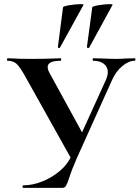

<svg xmlns="http://www.w3.org/2000/svg" viewBox="-20 -906 673 926"><path d="M500 -558Q500 -583 481 -598Q462 -613 429 -613Q427 -613 427 -619Q427 -625 429 -625L474 -624Q512 -622 542 -622Q564 -622 588 -624L630 -625Q633 -625 633 -619Q633 -613 630 -613Q601 -613 570 -587.5Q539 -562 520 -519L350 -142Q327 -90 313 -46Q304 -19 298 -9.5Q292 0 281 0H91Q89 0 89 -6Q89 -12 91 -12Q136 -12 183 -30.5Q230 -49 268.5 -81.5Q307 -114 325 -156L490 -519Q500 -542 500 -558ZM16 -613Q14 -613 14 -619Q14 -625 16 -625Q38 -625 47 -624Q77 -622 125 -622Q196 -622 242 -624Q255 -625 273 -625Q275 -625 275 -619Q275 -613 273 -613Q210 -613 210 -583Q210 -569 220 -552L387 -247L330 -129L99 -542Q76 -583 60 -598Q44 -613 16 -613ZM259 -678 284 -871Q285 -876 315.5 -881Q346 -886 368 -886Q385 -886 383 -883L269 -676Q268 -674 263.5 -675Q259 -676 259 -678ZM399 -678 425 -871Q426 -876 456.5 -881Q487 -886 509 -886Q525 -886 523 -883L410 -676Q408 -674 403.5 -675Q399 -676 399 -678Z"/></svg>

Font: Cormorant Infant
Style: Bold
Weight: 700
Designer: Christian Thalmann (Catharsis Fonts)
Foundry: Catharsis Fonts
Version: Version 4.000